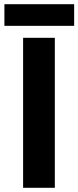

<svg xmlns="http://www.w3.org/2000/svg" viewBox="-20 -894 373 914"><path d="M1 -874H333V-771H1ZM90 -714H241V0H90Z"/></svg>

Font: OpenSansMMV
Style: Bold
Weight: 700
Foundry: Ascender Corporation
Version: Version 4.001